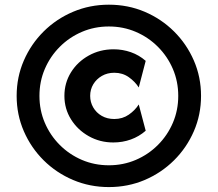

<svg xmlns="http://www.w3.org/2000/svg" viewBox="-20 -653 915 807"><path d="M437.5 133.3Q357.6 133.3 287.2 103.5Q216.7 73.6 163.5 20.8Q110.4 -31.9 80.2 -101.4Q50 -170.8 50 -250Q50 -329.2 80.2 -398.6Q110.4 -468.1 163.5 -520.8Q216.7 -573.6 287.2 -603.5Q357.6 -633.3 437.5 -633.3Q518.1 -633.3 588.2 -603.5Q658.3 -573.6 711.5 -520.8Q764.6 -468.1 794.8 -398.6Q825 -329.2 825 -250Q825 -170.8 794.8 -101.4Q764.6 -31.9 711.5 20.8Q658.3 73.6 588.2 103.5Q518.1 133.3 437.5 133.3ZM456.2 -54.2Q400 -54.2 353.1 -80.6Q306.2 -106.9 278.5 -151.4Q250.7 -195.8 250.7 -250Q250.7 -304.2 278.1 -348.6Q305.6 -393.1 352.8 -419.4Q400 -445.8 457.6 -445.8Q495.1 -445.8 529.9 -433.7Q564.6 -421.5 592.4 -397.2L563.2 -285.4Q547.9 -309.7 521.5 -328.5Q495.1 -347.2 460.4 -347.2Q431.2 -347.2 408.3 -334Q385.4 -320.8 372.2 -299Q359 -277.1 359 -250Q359 -223.6 371.9 -201.4Q384.7 -179.2 407.6 -166Q430.6 -152.8 460.4 -152.8Q495.1 -152.8 521.5 -171.2Q547.9 -189.6 563.2 -213.9L592.4 -103.5Q564.6 -79.2 529.9 -66.7Q495.1 -54.2 456.2 -54.2ZM437.5 41.7Q497.9 41.7 550.7 19.1Q603.5 -3.5 643.8 -43.8Q684 -84 706.6 -136.8Q729.2 -189.6 729.2 -250Q729.2 -310.4 706.6 -363.2Q684 -416 643.8 -456.2Q603.5 -496.5 550.7 -519.1Q497.9 -541.7 437.5 -541.7Q377.1 -541.7 324.3 -519.1Q271.5 -496.5 231.2 -456.2Q191 -416 168.4 -363.2Q145.8 -310.4 145.8 -250Q145.8 -189.6 168.4 -136.8Q191 -84 231.2 -43.8Q271.5 -3.5 324.3 19.1Q377.1 41.7 437.5 41.7Z"/></svg>

Font: co2trust
Style: Bold
Weight: 700
Designer: Kristian Moeller
Foundry: Dicotype
Version: Version 1.000